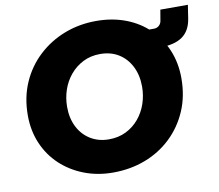

<svg xmlns="http://www.w3.org/2000/svg" viewBox="-79 -806 1043 913"><g transform="rotate(-10 442.0 -350.0)"><path d="M396 12Q321 12 256.5 -13Q192 -38 144 -83Q96 -128 69.5 -190Q43 -252 43 -326Q43 -412 74 -483Q105 -554 160.5 -605.5Q216 -657 287.5 -684.5Q359 -712 441 -712Q518 -712 582.5 -687.5Q647 -663 694 -617.5Q741 -572 767 -510Q793 -448 793 -374Q793 -287 762.5 -216.5Q732 -146 678 -94.5Q624 -43 552 -15.5Q480 12 396 12ZM404 -147Q450 -147 486.5 -165Q523 -183 549 -214Q575 -245 588.5 -284.5Q602 -324 602 -367Q602 -422 580.5 -464.5Q559 -507 521 -530.5Q483 -554 432 -554Q386 -554 349.5 -535.5Q313 -517 287 -486Q261 -455 247.5 -415.5Q234 -376 234 -333Q234 -278 255.5 -236Q277 -194 315.5 -170.5Q354 -147 404 -147ZM647 -535 662 -628H706Q720 -628 730 -637Q740 -646 742 -659L751 -712H884L874 -647Q865 -589 826.5 -562Q788 -535 716 -535Z"/></g></svg>

Font: MuseoModerno ExtraBold
Style: Italic
Weight: 800
Italic angle: -9°
Designer: Pablo Cosgaya, Héctor Gatti, Marcela Romero, and the Authors of The MuseoModerno Project.
Foundry: Omnibus-Type Team
Version: Version 1.003